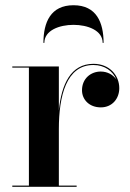

<svg xmlns="http://www.w3.org/2000/svg" viewBox="-20 -714 497 734"><path d="M372.5 -550H376C376 -628.5 348.5 -694 261 -694C173.5 -694 146 -628.5 146 -550H149.5C149.5 -598 207 -619 261 -619C315 -619 372.5 -598 372.5 -550ZM27 -4.5V0H273V-4.5H205V-220.5C205 -347 233.5 -465.5 337 -465.5C380.5 -465.5 412 -441.5 424.5 -410.5C412.5 -428 391 -440.5 365 -440.5C327 -440.5 293.5 -413.5 293.5 -369C293.5 -333 321.5 -303.5 365.5 -303.5C408.5 -303.5 436 -336.5 436 -377C436 -425.5 399 -470 337.5 -470C250.5 -470 215 -391.5 205 -292V-460H27V-455.5H90.5V-4.5Z"/></svg>

Font: Bodoni* 36pt Medium
Style: Regular
Weight: 500
Version: Version 2.3